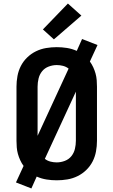

<svg xmlns="http://www.w3.org/2000/svg" viewBox="-20 -1009 640 1083"><path d="M157 54 70 20 113 -73Q102 -88 94 -105.5Q86 -123 81 -141Q76 -159 74.5 -178Q73 -197 73 -215V-520Q73 -550 78.5 -580Q84 -610 97.5 -636.5Q111 -663 133 -684.5Q155 -706 182.5 -719.5Q210 -733 240 -738Q270 -743 300 -743Q329 -743 357.5 -738.5Q386 -734 413 -722L443 -789L530 -755L487 -662Q498 -647 506 -629.5Q514 -612 519 -594Q524 -576 525.5 -557Q527 -538 527 -520V-215Q527 -185 521.5 -155Q516 -125 502.5 -98.5Q489 -72 467 -50.5Q445 -29 417.5 -15.5Q390 -2 360 3Q330 8 300 8Q271 8 242.5 3.5Q214 -1 187 -13ZM192 -243 367 -622Q353 -633 335.5 -637.5Q318 -642 300 -642Q277 -642 254.5 -633.5Q232 -625 217.5 -607Q203 -589 197.5 -566Q192 -543 192 -520ZM300 -93Q323 -93 345.5 -101.5Q368 -110 382.5 -128Q397 -146 402.5 -169Q408 -192 408 -215V-492L233 -113Q247 -102 264.5 -97.5Q282 -93 300 -93ZM284 -787 222 -843 363 -989 439 -921Z"/></svg>

Font: Iosevka Extended
Style: Bold
Weight: 700
Width: 7
Monospace: yes
Designer: Belleve Invis
Foundry: Belleve Invis
Version: Version 32.5.0; ttfautohint (v1.8.4)